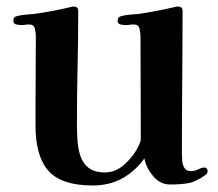

<svg xmlns="http://www.w3.org/2000/svg" viewBox="-20 -562 668 589"><path d="M617 -37Q617 -29 607 -23Q580 -4 557 0Q534 4 502 4Q471 4 449.5 -22Q428 -48 423 -76Q394 -36 354.5 -14.5Q315 7 265 7Q169 7 129 -37.5Q89 -82 89 -176V-243Q89 -295 89.5 -346.5Q90 -398 90 -450Q90 -461 87 -474Q84 -487 69 -487Q63 -487 57.5 -486Q52 -485 46 -485Q39 -485 30 -487Q21 -489 21 -498Q21 -506 24.5 -509Q28 -512 34 -513Q45 -516 58 -517Q71 -518 82 -519Q137 -526 195 -540Q201 -542 206 -542Q220 -542 220 -529Q220 -443 218 -356.5Q216 -270 216 -184Q216 -160 217.5 -133.5Q219 -107 226.5 -84Q234 -61 252 -47Q270 -33 302 -33Q336 -33 364 -59.5Q392 -86 405 -114Q406 -116 409 -123.5Q412 -131 412 -132Q412 -212 411.5 -291.5Q411 -371 411 -450Q411 -461 408 -474Q405 -487 390 -487Q384 -487 378 -486Q372 -485 365 -485Q358 -485 349.5 -487Q341 -489 341 -498Q341 -506 344.5 -509Q348 -512 354 -513Q365 -516 378 -517Q391 -518 403 -519Q459 -527 514 -540Q517 -541 519.5 -541.5Q522 -542 525 -542Q540 -542 540 -529Q540 -420 539 -310.5Q538 -201 538 -91Q538 -81 539 -68.5Q540 -56 546 -46.5Q552 -37 566 -37Q577 -37 588 -42.5Q599 -48 607 -48Q612 -48 614.5 -44.5Q617 -41 617 -37Z"/></svg>

Font: Kaisei Decol
Style: Bold
Weight: 700
Designer: Font-Kai, 金井和夫
Foundry: KAZUO KANAI
Version: Version 5.003